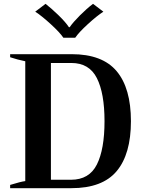

<svg xmlns="http://www.w3.org/2000/svg" viewBox="-20 -983 740 1003"><path d="M164 -922 218 -963Q250 -938 286.5 -902.5Q323 -867 340 -841H344Q362 -867 398 -903Q434 -939 466 -963L520 -922Q486 -900 439 -857Q392 -814 373 -786H311Q292 -814 245 -857Q198 -900 164 -922ZM33 -17Q88 -34 112 -37V-663Q72 -671 33 -684V-700H354Q515 -700 589.5 -611Q664 -522 664 -350Q664 -178 589.5 -89Q515 0 353 0H33ZM351 -44Q446 -44 486 -123.5Q526 -203 526 -350Q526 -496 486 -575Q446 -654 353 -654H246V-44Z"/></svg>

Font: Trirong SemiBold
Style: Regular
Weight: 600
Designer: Katatrad Team
Foundry: CadsonDemak
Version: Version 1.000